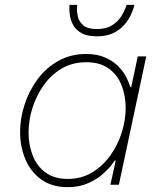

<svg xmlns="http://www.w3.org/2000/svg" viewBox="-20 -763 639 793"><path d="M380 -613Q340 -613 317 -626Q294 -639 283 -658.5Q272 -678 269 -697.5Q266 -717 266.5 -730Q267 -743 267 -743H299Q299 -743 298 -728Q297 -713 302 -693Q307 -673 324.5 -658Q342 -643 380 -643Q418 -643 442 -658Q466 -673 479 -693Q492 -713 497.5 -728Q503 -743 503 -743H535Q535 -743 531.5 -730Q528 -717 518.5 -697.5Q509 -678 491.5 -658.5Q474 -639 447 -626Q420 -613 380 -613ZM336 -540Q381 -540 413 -526Q445 -512 465.5 -492Q486 -472 497.5 -451.5Q509 -431 513.5 -417Q518 -403 518 -403H522L549 -530H584L471 0H436L458 -100H454Q454 -100 442 -83.5Q430 -67 405.5 -45Q381 -23 344.5 -6.5Q308 10 260 10Q194 10 150 -22Q106 -54 84.5 -106Q63 -158 63 -217Q63 -274 81.5 -331Q100 -388 135 -435.5Q170 -483 221 -511.5Q272 -540 336 -540ZM336 -506Q279 -506 235 -480Q191 -454 160.5 -411Q130 -368 114 -317Q98 -266 98 -215Q98 -165 115 -121Q132 -77 168 -50.5Q204 -24 260 -24Q316 -24 360 -50.5Q404 -77 435 -120Q466 -163 482.5 -214.5Q499 -266 499 -317Q499 -368 482 -411Q465 -454 429 -480Q393 -506 336 -506Z"/></svg>

Font: Be Vietnam Pro Thin
Style: Italic
Weight: 100
Italic angle: -12°
Designer: Lam Bao, Tony Le, Vietanh Nguyen
Foundry: Yellow Type Foundry
Version: Version 1.002; ttfautohint (v1.8.3)